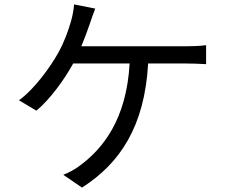

<svg xmlns="http://www.w3.org/2000/svg" viewBox="-20 -812 1040 871"><path d="M349 -602C364 -638 377 -674 387 -703C394 -724 403 -750 412 -773L316 -792C314 -763 308 -736 301 -712C290 -674 272 -622 244 -572C210 -511 138 -409 66 -357L145 -310C204 -358 271 -449 312 -524H568C554 -270 446 -139 348 -65C326 -47 295 -30 267 -19L352 39C524 -71 636 -238 652 -524H821C844 -524 883 -523 915 -521V-607C886 -603 846 -602 821 -602Z"/></svg>

Font: Noto Sans CJK JP Regular
Style: Regular
Weight: 400
Designer: Ryoko NISHIZUKA (kana & ideographs); Paul D. Hunt (Latin, Greek & Cyrillic); Wenlong ZHANG (bopomofo); Sandoll Communica
Foundry: Adobe Systems Incorporated
Version: Version 1.001;PS 1.001;hotconv 1.0.78;makeotf.lib2.5.61930